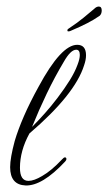

<svg xmlns="http://www.w3.org/2000/svg" viewBox="-20 -567 331 587"><path d="M58 0Q11 -2 11 -56Q11 -70 14.5 -90Q18 -110 25 -136Q35 -170 53 -211.5Q71 -253 98 -302Q167 -430 216 -430Q243 -430 243 -398Q243 -384 237 -367Q209 -278 70 -159Q41 -106 41 -54Q41 -14 67 -14Q84 -14 109 -29Q123 -37 138 -49.5Q153 -62 169 -79Q175 -86 179 -86Q183 -85 183 -81Q183 -77 179 -73Q109 2 58 0ZM78 -179Q98 -199 117.5 -221Q137 -243 156 -268Q178 -297 193.5 -322Q209 -347 217 -369Q224 -387 224 -399Q224 -415 213 -415Q196 -415 175 -378Q147 -331 123 -281Q99 -231 78 -179ZM190 -471Q186 -471 186 -473Q186 -478 189 -479Q216 -497 235 -512.5Q254 -528 268 -540Q275 -547 282 -547Q291 -547 291 -535Q291 -525 285 -519Q268 -507 246.5 -496Q225 -485 199 -474Q193 -471 190 -471Z"/></svg>

Font: Passions Conflict
Style: Regular
Weight: 400
Designer: Robert E. Leuschke
Foundry: Robert E. Leuschke
Version: Version 1.010; ttfautohint (v1.8.3)